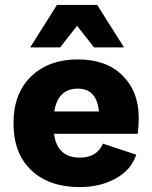

<svg xmlns="http://www.w3.org/2000/svg" viewBox="-20 -752 619 782"><path d="M294 -647 225 -559H103L212 -732H376L485 -559H363ZM545 -273Q545 -239 541 -207H200Q213 -110 305 -110Q375 -110 399 -167L535 -122Q514 -59 450.5 -24.5Q387 10 305 10Q180 10 107.5 -58.5Q35 -127 35 -250Q35 -372 107 -441Q179 -510 297 -510Q413 -510 479 -444.5Q545 -379 545 -273ZM297 -391Q216 -391 201 -298H383Q374 -391 297 -391Z"/></svg>

Font: Elaine Sans
Style: Bold
Weight: 700
Designer: Wei Huang
Foundry: Wei Huang
Version: Version 2.001;December 24, 2019;FontCreator 12.0.0.2547 64-b